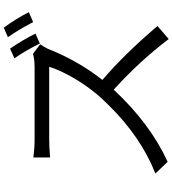

<svg xmlns="http://www.w3.org/2000/svg" viewBox="33 -922 934 1040"><g transform="rotate(-90 500.0 -402.0)"><path d="M837.9 -676.8 784.2 -653.3Q746.1 -730.5 704.1 -791L756.8 -814.5Q807.6 -739.3 837.9 -676.8ZM728.5 -690.4 780.3 -651.4Q766.6 -631.8 754.9 -608.4Q695.3 -456.1 597.7 -328.1Q591.8 -320.3 586.9 -314.5Q721.7 -199.2 866.2 -31.2Q873 -22.5 878.9 -15.6L808.6 44.9Q692.4 -108.4 542 -246.1Q538.1 -250 534.2 -252.9Q350.6 -55.7 143.6 39.1L80.1 -27.3Q278.3 -105.5 450.2 -280.3Q472.7 -302.7 492.2 -324.2Q580.1 -423.8 635.7 -543.9Q650.4 -576.2 658.2 -602.5H267.6Q221.7 -602.5 167 -597.7V-688.5Q214.8 -681.6 267.6 -681.6H654.3Q700.2 -681.6 728.5 -690.4ZM818.4 -826.2 870.1 -848.6Q919.9 -780.3 954.1 -712.9L900.4 -689.5Q854.5 -776.4 818.4 -826.2Z"/></g></svg>

Font: Taipei Sans TC Beta
Style: Regular
Weight: 400
Designer: JT Foundry
Foundry: JT Foundry
Version: Version 1.000